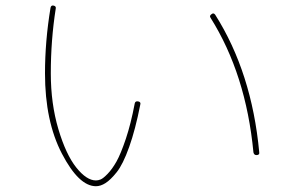

<svg xmlns="http://www.w3.org/2000/svg" viewBox="-20 -680 1040 681"><path d="M878.9 -139.6Q852.5 -417 726.6 -617.2Q721.7 -624 730.5 -629.9Q737.3 -635.7 743.2 -627.9Q873 -422.9 899.4 -140.6Q901.4 -129.9 889.6 -129.9Q880.9 -129.9 878.9 -139.6ZM320.3 -19.5Q259.8 -19.5 199.7 -134.8Q139.6 -250 139.6 -419.9Q139.6 -534.2 159.2 -652.3Q161.1 -662.1 169.9 -660.2Q179.7 -658.2 177.7 -649.4Q160.2 -538.1 160.2 -419.9Q160.2 -312.5 187 -222.2Q213.9 -131.8 250.5 -85.9Q287.1 -40 320.3 -40Q328.1 -40 336.9 -43.5Q345.7 -46.9 361.8 -63.5Q377.9 -80.1 393.1 -106.9Q408.2 -133.8 426.3 -187.5Q444.3 -241.2 458 -313.5Q460 -322.3 470.2 -320.3Q480.5 -318.4 477.5 -308.6Q460 -219.7 438 -158.2Q416 -96.7 394 -69.3Q372.1 -42 354.5 -30.8Q336.9 -19.5 320.3 -19.5Z"/></svg>

Font: Rounded-L Mgen+ 2m thin
Style: Regular
Weight: 100
Designer: [Source Han Sans]
Ryoko NISHIZUKA  (kana & ideographs); Paul D. Hunt (Latin, Greek & Cyrillic); Wenlong ZHANG  (bopomofo
Version: Version 1.059.20150602